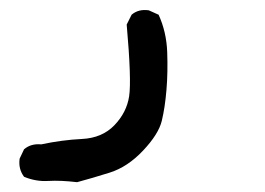

<svg xmlns="http://www.w3.org/2000/svg" viewBox="-20 -43 540 391"><path d="M137 328Q103 324 78 325.5Q53 327 29 317Q17 301 20 280L29 261Q43 249 64 251Q106 242 147 240Q188 238 213 212Q238 186 243 153Q248 120 238 7L248 -13Q262 -25 283 -22L303 -13Q319 22 320.5 63Q322 104 319 140Q316 176 309.5 203Q303 230 271.5 263.5Q240 297 203.5 308.5Q167 320 137 328Z"/></svg>

Font: NaniFont Regular
Style: Regular
Weight: 400
Designer: Nanigashitei
Version: Version 1.036